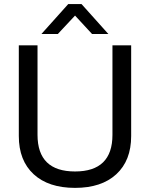

<svg xmlns="http://www.w3.org/2000/svg" viewBox="-20 -911 732 937"><path d="M144.5 -60.5Q71.8 -127.4 71.8 -247.1V-689.9H163.1V-252.9Q163.1 -74.2 346.2 -74.2Q528.8 -74.2 528.8 -252.9V-689.9H620.1V-247.1Q620.1 -127.4 547.4 -60.5Q475.1 5.9 346.2 5.9Q216.8 5.9 144.5 -60.5ZM313 -891.1H377.9L508.8 -745.1H429.2L346.2 -835L262.2 -745.1H182.1Z"/></svg>

Font: D-DIN Exp
Style: Regular
Weight: 400
Width: 7
Designer: Charles Nix
Foundry: Datto Inc.
Version: Version 1.00